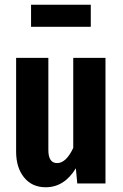

<svg xmlns="http://www.w3.org/2000/svg" viewBox="-20 -774 517 810"><path d="M425 0H306L300 -64Q251 16 173 16Q115 16 81.5 -25.5Q48 -67 48 -134V-530H184V-141Q184 -86 221 -86Q259 -86 289 -150V-530H425ZM111 -661V-754H363V-661Z"/></svg>

Font: Fira Sans Compressed SemiBold
Style: Regular
Weight: 600
Width: 1
Designer: bBox Type GmbH & Carrois Corporate GbR & Edenspiekermann AG
Foundry: bBox Type GmbH & Carrois Corporate GbR & Edenspiekermann AG
Version: Version 4.301